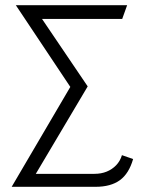

<svg xmlns="http://www.w3.org/2000/svg" viewBox="-20 -720 563 740"><path d="M344 -50H118L318 -387L142 -647H451L470 -700H41L251 -385L25 0H348Q407 0 442 -25.5Q477 -51 493 -107L450 -122Q443 -99 427.5 -83Q412 -67 391 -58.5Q370 -50 344 -50Z"/></svg>

Font: Advent Pro
Style: Regular
Weight: 400
Designer: VivaRado, Andreas Kalpakidis
Foundry: VivaRado, Andreas Kalpakidis
Version: Version 3.000